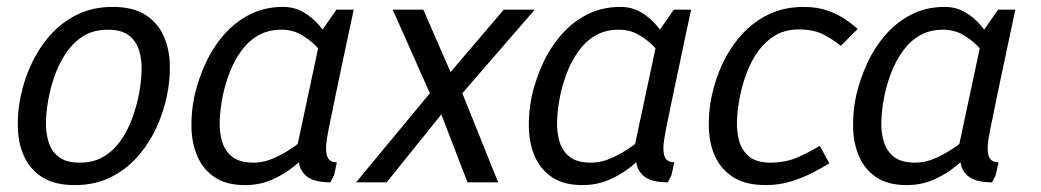

<svg xmlns="http://www.w3.org/2000/svg" viewBox="-20 -528 3014 556"><path d="M40 -250Q50 -298 71.6 -344Q93.2 -390 126.2 -427Q159.3 -464 204.2 -486Q249.2 -508 306.7 -508Q364.2 -508 399.6 -486Q435 -464 452.5 -427Q470 -390 471.7 -344Q473.3 -298 463.3 -250Q453.3 -202 431.8 -156Q410.2 -110 377.1 -73Q344 -36 299.1 -14Q254.2 8 196.7 8Q139.2 8 103.8 -14Q68.3 -36 50.8 -73Q33.3 -110 31.7 -156Q30 -202 40 -250ZM122 -250Q114.7 -214.7 113.2 -180.2Q111.8 -145.8 120.3 -117.8Q128.8 -89.7 150.4 -73.3Q172 -57 210.8 -57Q249.7 -57 278.2 -73.3Q306.7 -89.7 327.2 -117.8Q347.7 -145.8 360.8 -180.2Q374 -214.7 381.3 -250Q388.5 -285.3 390 -319.2Q391.5 -353.2 383 -381.2Q374.5 -409.3 352.9 -425.7Q331.3 -442 292.5 -442Q253.7 -442 225.2 -425.7Q196.7 -409.3 176.1 -381.2Q155.5 -353.2 142.3 -319.2Q129.2 -285.3 122 -250Z M936.7 0Q892.7 0 871.4 -15Q850.2 -30 845.5 -57Q840.8 -84 846.1 -119.5Q851.3 -155 860.3 -196L872.2 -250H951.3L940.3 -196Q931.5 -156 926.4 -124.6Q921.3 -93.2 927.4 -75.6Q933.5 -58 955.5 -58L947.5 -20.8ZM912.3 -440 989.3 -430 915.5 -80 832.3 -65ZM912.3 -440 954.3 -500H1004.3L989.3 -430ZM892.7 -153.3 917.7 -145Q917.7 -145 907.6 -129.5Q897.5 -114 878.1 -91.2Q858.7 -68.5 830.8 -45.8Q802.8 -23 767.2 -7.5Q731.7 8 689.7 8L713.8 -57Q745.2 -57 776.5 -71.5Q807.8 -86 834.2 -105.2Q860.5 -124.3 876.6 -138.8Q892.7 -153.3 892.7 -153.3ZM933.3 -346.7Q933.3 -346.7 923.3 -361.2Q913.3 -375.7 895.3 -394.3Q877.3 -413 852.1 -427.5Q826.8 -442 795.5 -442L799.7 -508Q832.7 -508 859.1 -492.5Q885.5 -477 904.6 -454.2Q923.7 -431.5 936.3 -408.8Q949 -386 955.3 -370.5Q961.7 -355 961.7 -355ZM795.5 -442Q756.7 -442 728.2 -425.7Q699.7 -409.3 679.2 -381.2Q658.7 -353.2 645.5 -319.2Q632.3 -285.3 625 -250Q617.8 -214.7 616.3 -180.2Q614.8 -145.8 623.3 -117.8Q631.8 -89.7 653.4 -73.3Q675 -57 713.8 -57L689.7 8Q636 8 602.7 -14Q569.3 -36 552.7 -73Q536 -110 534.5 -156Q533 -202 543 -250Q554 -298 575 -344Q596 -390 628.2 -427Q660.3 -464 703.2 -486Q746 -508 799.7 -508Z M1099.8 0H1011.2L1224.8 -258H1318.8L1422.5 0H1333.8L1258 -196.7ZM1205.8 -500 1284.7 -319.3 1438.8 -500H1528.5L1318.8 -258H1224.8L1117.2 -500Z M1913.7 0Q1869.7 0 1848.4 -15Q1827.2 -30 1822.5 -57Q1817.8 -84 1823.1 -119.5Q1828.3 -155 1837.3 -196L1849.2 -250H1928.3L1917.3 -196Q1908.5 -156 1903.4 -124.6Q1898.3 -93.2 1904.4 -75.6Q1910.5 -58 1932.5 -58L1924.5 -20.8ZM1889.3 -440 1966.3 -430 1892.5 -80 1809.3 -65ZM1889.3 -440 1931.3 -500H1981.3L1966.3 -430ZM1869.7 -153.3 1894.7 -145Q1894.7 -145 1884.6 -129.5Q1874.5 -114 1855.1 -91.2Q1835.7 -68.5 1807.8 -45.8Q1779.8 -23 1744.2 -7.5Q1708.7 8 1666.7 8L1690.8 -57Q1722.2 -57 1753.5 -71.5Q1784.8 -86 1811.2 -105.2Q1837.5 -124.3 1853.6 -138.8Q1869.7 -153.3 1869.7 -153.3ZM1910.3 -346.7Q1910.3 -346.7 1900.3 -361.2Q1890.3 -375.7 1872.3 -394.3Q1854.3 -413 1829.1 -427.5Q1803.8 -442 1772.5 -442L1776.7 -508Q1809.7 -508 1836.1 -492.5Q1862.5 -477 1881.6 -454.2Q1900.7 -431.5 1913.3 -408.8Q1926 -386 1932.3 -370.5Q1938.7 -355 1938.7 -355ZM1772.5 -442Q1733.7 -442 1705.2 -425.7Q1676.7 -409.3 1656.2 -381.2Q1635.7 -353.2 1622.5 -319.2Q1609.3 -285.3 1602 -250Q1594.8 -214.7 1593.3 -180.2Q1591.8 -145.8 1600.3 -117.8Q1608.8 -89.7 1630.4 -73.3Q1652 -57 1690.8 -57L1666.7 8Q1613 8 1579.7 -14Q1546.3 -36 1529.7 -73Q1513 -110 1511.5 -156Q1510 -202 1520 -250Q1531 -298 1552 -344Q1573 -390 1605.2 -427Q1637.3 -464 1680.2 -486Q1723 -508 1776.7 -508Z M2197.7 8Q2140.2 8 2104.8 -14Q2069.3 -36 2051.8 -73Q2034.3 -110 2032.7 -156Q2031 -202 2041 -250Q2051 -298 2072.6 -344Q2094.2 -390 2127.2 -427Q2160.3 -464 2205.2 -486Q2250.2 -508 2307.7 -508L2293.5 -442.8Q2254.5 -442.8 2226 -426.1Q2197.5 -409.3 2177 -381.7Q2156.5 -354 2143.3 -319.7Q2130.2 -285.3 2123 -250Q2115.7 -214.7 2114.2 -180.2Q2112.7 -145.8 2121.2 -117.8Q2129.7 -89.7 2151.2 -73.3Q2172.8 -57 2211.8 -57ZM2196.7 8 2210.8 -57Q2256.3 -57 2293.3 -73.9Q2330.3 -90.8 2353.8 -105.8L2381.7 -55Q2363.7 -44 2335.3 -29Q2307 -14 2272 -3Q2237 8 2196.7 8ZM2414.8 -395Q2397.5 -410 2367.8 -426.4Q2338.2 -442.8 2292.7 -442.8L2306.8 -508Q2347.2 -508 2377.6 -497Q2408 -486 2429.3 -471.1Q2450.7 -456.2 2463.7 -444.2Z M2852.7 0Q2808.7 0 2787.4 -15Q2766.2 -30 2761.5 -57Q2756.8 -84 2762.1 -119.5Q2767.3 -155 2776.3 -196L2788.2 -250H2867.3L2856.3 -196Q2847.5 -156 2842.4 -124.6Q2837.3 -93.2 2843.4 -75.6Q2849.5 -58 2871.5 -58L2863.5 -20.8ZM2828.3 -440 2905.3 -430 2831.5 -80 2748.3 -65ZM2828.3 -440 2870.3 -500H2920.3L2905.3 -430ZM2808.7 -153.3 2833.7 -145Q2833.7 -145 2823.6 -129.5Q2813.5 -114 2794.1 -91.2Q2774.7 -68.5 2746.8 -45.8Q2718.8 -23 2683.2 -7.5Q2647.7 8 2605.7 8L2629.8 -57Q2661.2 -57 2692.5 -71.5Q2723.8 -86 2750.2 -105.2Q2776.5 -124.3 2792.6 -138.8Q2808.7 -153.3 2808.7 -153.3ZM2849.3 -346.7Q2849.3 -346.7 2839.3 -361.2Q2829.3 -375.7 2811.3 -394.3Q2793.3 -413 2768.1 -427.5Q2742.8 -442 2711.5 -442L2715.7 -508Q2748.7 -508 2775.1 -492.5Q2801.5 -477 2820.6 -454.2Q2839.7 -431.5 2852.3 -408.8Q2865 -386 2871.3 -370.5Q2877.7 -355 2877.7 -355ZM2711.5 -442Q2672.7 -442 2644.2 -425.7Q2615.7 -409.3 2595.2 -381.2Q2574.7 -353.2 2561.5 -319.2Q2548.3 -285.3 2541 -250Q2533.8 -214.7 2532.3 -180.2Q2530.8 -145.8 2539.3 -117.8Q2547.8 -89.7 2569.4 -73.3Q2591 -57 2629.8 -57L2605.7 8Q2552 8 2518.7 -14Q2485.3 -36 2468.7 -73Q2452 -110 2450.5 -156Q2449 -202 2459 -250Q2470 -298 2491 -344Q2512 -390 2544.2 -427Q2576.3 -464 2619.2 -486Q2662 -508 2715.7 -508Z"/></svg>

Font: Epunda Sans Light
Style: Italic
Weight: 300
Italic angle: -12.0243°
Designer: Simon Atzbach
Foundry: typofactur
Version: Version 2.204